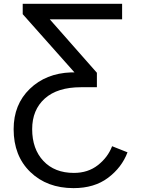

<svg xmlns="http://www.w3.org/2000/svg" viewBox="-20 -765 741 1011"><path d="M51.8 -85Q51.8 -214.8 136.7 -296.9Q221.7 -378.9 353.5 -383.8H372.1L99.6 -690.4V-745.1H623V-663.1H242.2L490.2 -381.8V-305.7H406.2Q282.2 -305.7 215.8 -246.1Q149.4 -186.5 149.4 -85Q149.4 19.5 208.5 82.5Q267.6 145.5 369.1 145.5Q443.4 145.5 495.6 104.5Q547.9 63.5 570.3 4.9L651.4 37.1Q621.1 117.2 548.8 171.4Q476.6 225.6 367.2 225.6Q227.5 225.6 139.6 140.6Q51.8 55.7 51.8 -85Z"/></svg>

Font: Gothic A1 Medium
Style: Regular
Weight: 500
Designer: HanYang I&C Co.,Ltd.
Foundry: HanYang I&C Co.,Ltd.
Version: Version 2.50